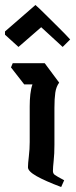

<svg xmlns="http://www.w3.org/2000/svg" viewBox="-45 -747 304 769"><path d="M200 2Q136 -22 101.5 -41.5Q67 -61 67 -77Q67 -91 70.5 -120.5Q74 -150 74 -178V-321Q74 -347 76.5 -369.5Q79 -392 85 -409H52L-1 -477L6 -494H134L192 -416Q180 -400 176.5 -376Q173 -352 173 -315V-167Q173 -131 170 -103.5Q167 -76 167 -62Q167 -52 174.5 -46.5Q182 -41 212 -25ZM-25 -621 97 -727Q112 -714 137 -689Q162 -664 189.5 -637Q217 -610 236 -589L206 -559L120 -638L29 -559L-25 -608Z"/></svg>

Font: Jaini
Style: Regular
Weight: 400
Designer: Maithili Shingre, Girish Dalvi (Devanagari), Taresh Vohra (Latin)
Foundry: Ek Type
Version: Version 2.000; ttfautohint (v1.8.4.7-5d5b)